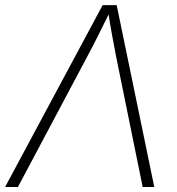

<svg xmlns="http://www.w3.org/2000/svg" viewBox="-38 -748 709 768"><path d="M-17.6 0 372.6 -727.5H428.7L579.1 0H532.7L426.8 -520Q419.4 -557.6 410.9 -604.2Q402.3 -650.9 393.6 -708H405.3Q377.9 -652.3 354.5 -605.7Q331.1 -559.1 310.1 -520L33.7 0Z"/></svg>

Font: Inter 16pt ExtraLight
Style: Italic
Weight: 250
Italic angle: -9.3988°
Version: Version 4.001;git-66647c0bb